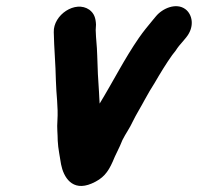

<svg xmlns="http://www.w3.org/2000/svg" viewBox="-20 -560 651 632"><path d="M351 -28C359 -49 374 -75 383 -99C394 -121 407 -138 417 -160C427 -181 445 -210 456 -231L473 -261L489 -287C507 -318 527 -351 547 -379L558 -393C567 -407 571 -411 583 -425L593 -437C622 -473 613 -513 590 -530C560 -552 515 -533 493 -506L483 -494C465 -472 453 -458 437 -435C390 -367 353 -293 308 -219C307 -230 307 -241 306 -255C303 -295 301 -336 300 -378C299 -414 296 -427 295 -461L296 -479C295 -501 290 -516 274 -528C228 -560 155 -511 157 -454C158 -401 163 -349 164 -294C165 -248 172 -210 169 -163C167 -139 170 -119 170 -97C171 -71 178 -41 181 -19C189 22 217 72 282 44C319 28 335 8 351 -28Z"/></svg>

Font: Electronic
Style: UltThkIt
Weight: 900
Version: Version 1.011